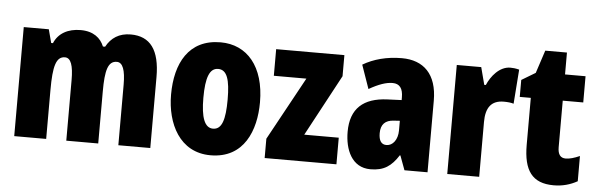

<svg xmlns="http://www.w3.org/2000/svg" viewBox="-45 -812 3015 970"><g transform="rotate(5 1462.0 -327.0)"><path d="M592 -563C533 -563 493 -536 468 -490H457C440 -532 403 -563 338 -563C274 -563 225 -536 204 -485H195L177 -553H50V0H212V-248C212 -369 226 -419 271 -419C301 -419 314 -381 314 -307V0H476V-264C476 -371 489 -419 534 -419C564 -419 578 -381 578 -307V0H740V-360C740 -497 691 -563 592 -563Z M1272 -278C1272 -460 1182 -563 1048 -563C886 -563 821 -437 821 -278C821 -132 889 10 1046 10C1216 10 1272 -136 1272 -278ZM985 -276C985 -380 1004 -428 1047 -428C1092 -428 1108 -379 1108 -278C1108 -176 1092 -125 1047 -125C1004 -125 985 -177 985 -276Z M1684 0V-135H1509L1676 -446V-553H1330V-418H1495L1320 -98V0Z M1967 -563C1891 -563 1824 -545 1770 -513L1812 -393C1861 -421 1899 -434 1931 -434C1967 -434 1984 -411 1984 -366V-352L1912 -349C1791 -344 1726 -287 1726 -169C1726 -79 1762 10 1857 10C1926 10 1963 -17 1999 -73H2002L2029 0H2146V-363C2146 -498 2077 -563 1967 -563ZM1954 -245 1984 -247V-198C1984 -151 1959 -119 1927 -119C1901 -119 1888 -138 1888 -176C1888 -220 1910 -243 1954 -245Z M2517 -563C2462 -563 2420 -510 2401 -465H2393L2370 -553H2246V0H2408V-278C2408 -350 2435 -389 2499 -389C2520 -389 2536 -387 2549 -383L2562 -557C2542 -562 2530 -563 2517 -563Z M2835 -130C2808 -130 2795 -148 2795 -184V-420H2899V-553H2795V-664H2685L2647 -548L2577 -506V-420H2633V-182C2633 -52 2677 10 2786 10C2831 10 2870 -1 2906 -21V-149C2879 -137 2855 -130 2835 -130Z"/></g></svg>

Font: Noto Sans Thai ExtCond Blk
Style: Regular
Weight: 900
Width: 2
Designer: Monotype Design Team
Foundry: Monotype Imaging Inc.
Version: Version 2.002